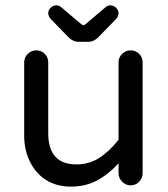

<svg xmlns="http://www.w3.org/2000/svg" viewBox="-20 -694 635 725"><path d="M153.3 -14.6Q114.3 -40 92.8 -84Q71.3 -127.9 71.3 -181.6V-459Q71.3 -477.5 85 -490.7Q98.6 -503.9 117.2 -503.9Q135.7 -503.9 148.9 -490.7Q162.1 -477.5 162.1 -459V-191.4Q162.1 -73.2 268.6 -73.2Q315.4 -73.2 353 -96.7Q390.6 -120.1 427.7 -166V-459Q427.7 -477.5 441.4 -490.7Q455.1 -503.9 473.6 -503.9Q492.2 -503.9 505.4 -490.7Q518.6 -477.5 518.6 -459V-40Q518.6 -21.5 505.4 -7.8Q492.2 5.9 473.6 5.9Q455.1 5.9 441.4 -7.8Q427.7 -21.5 427.7 -40V-77.1Q387.7 -34.2 344.7 -11.7Q301.8 10.7 247.1 10.7Q194.3 10.7 153.3 -14.6ZM192.4 -673.8Q203.1 -673.8 210.9 -667L287.1 -602.5Q293 -598.6 294.9 -598.6Q298.8 -598.6 302.7 -602.5L378.9 -667Q386.7 -673.8 397.5 -673.8Q409.2 -673.8 418.5 -664.6Q427.7 -655.3 427.7 -644.5Q427.7 -633.8 419.9 -624L353.5 -555.7Q335 -536.1 313.5 -536.1H276.4Q254.9 -536.1 236.3 -555.7L169.9 -624Q162.1 -633.8 162.1 -644.5Q162.1 -655.3 171.4 -664.6Q180.7 -673.8 192.4 -673.8Z"/></svg>

Font: jf-openhuninn-2.0
Style: Regular
Weight: 400
Designer: [Kosugi Maru]
Designed by MOTOYA      

[Varela Round]
Joe Prince (Latin component); Avraham Cornfeld (Hebrew component)
Foundry: justfont CO.,LTD.
Version: 2.0